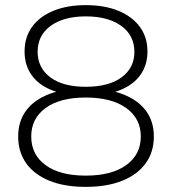

<svg xmlns="http://www.w3.org/2000/svg" viewBox="-20 -725 672 750"><path d="M315 5Q232 5 173 -19Q114 -43 82.5 -87Q51 -131 51 -192Q51 -251 82 -293Q113 -335 172 -357.5Q231 -380 315 -380Q399 -380 458.5 -357.5Q518 -335 549.5 -293Q581 -251 581 -192Q581 -131 549 -87Q517 -43 457.5 -19Q398 5 315 5ZM315 -39Q416 -39 473 -80Q530 -121 530 -192Q530 -262 473 -303Q416 -344 315 -344Q214 -344 158 -303Q102 -262 102 -192Q102 -121 158 -80Q214 -39 315 -39ZM315 -351Q239 -351 185.5 -371.5Q132 -392 104 -431Q76 -470 76 -524Q76 -580 105.5 -620.5Q135 -661 189 -683Q243 -705 315 -705Q388 -705 442 -683Q496 -661 526 -620.5Q556 -580 556 -524Q556 -470 527.5 -431Q499 -392 445 -371.5Q391 -351 315 -351ZM315 -386Q405 -386 455 -423Q505 -460 505 -522Q505 -587 453.5 -624Q402 -661 315 -661Q229 -661 178 -624Q127 -587 127 -523Q127 -460 176.5 -423Q226 -386 315 -386Z"/></svg>

Font: Modern
Style: Regular
Weight: 300
Designer: Julieta Ulanovsky
Foundry: Julieta Ulanovsky
Version: Version 8.000